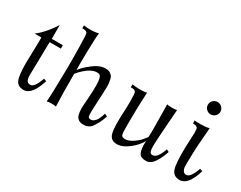

<svg xmlns="http://www.w3.org/2000/svg" viewBox="-86 -1148 2006 1600"><g transform="rotate(30 917.0 -348.0)"><path d="M320 -146Q272 12 192 12Q137 12 117.5 -30Q98 -72 98 -194Q98 -221 100.5 -292.5Q103 -364 103 -395V-441H38Q84 -476 125 -526Q158 -566 184 -608V-475H290V-442H182V-438Q182 -413 179 -278Q176 -143 176 -123Q176 -89 185 -71Q194 -53 220 -53Q259 -53 294 -155Z M906 -144Q891 -98 872.5 -65.5Q854 -33 842.5 -18.5Q831 -4 812.5 4Q794 12 790.5 12Q787 12 774 13Q725 16 703 -18Q693 -35 690 -64Q687 -93 688.5 -118.5Q690 -144 693.5 -190Q697 -236 698 -262Q705 -409 673 -418Q649 -425 621.5 -417Q594 -409 571.5 -392.5Q549 -376 530.5 -358.5Q512 -341 502 -328L491 -315Q491 -97 496 -3Q483 -7 453.5 -7Q424 -7 407 -2Q414 -31 418 -318Q419 -390 417 -518Q415 -646 410 -660Q402 -680 360 -678V-706Q379 -702 421 -701.5Q463 -701 502 -711Q496 -683 493 -532Q490 -381 492 -352Q515 -387 574.5 -433.5Q634 -480 679 -484Q700 -486 716 -484Q732 -482 743.5 -473.5Q755 -465 762.5 -456.5Q770 -448 774.5 -428Q779 -408 781 -391.5Q783 -375 782 -342Q781 -309 780 -283.5Q779 -258 776 -211Q769 -87 775 -69Q779 -55 801 -54Q818 -54 833.5 -67Q849 -80 858.5 -100Q868 -120 872.5 -133Q877 -146 880 -157Z M1499 -145Q1484 -99 1466 -66Q1448 -33 1435 -18Q1422 -3 1406 5Q1390 13 1384 13.5Q1378 14 1369 14Q1319 14 1304 -16Q1286 -50 1290 -130Q1261 -77 1205.5 -33.5Q1150 10 1103 14Q1033 20 1016 -39Q999 -98 1009 -266Q1011 -282 1011 -352Q1011 -422 1005 -437Q997 -457 956 -454V-483Q976 -479 1016 -477Q1056 -475 1096 -483Q1088 -347 1088 -203Q1088 -190 1088 -167Q1087 -95 1093 -75.5Q1099 -56 1129 -56Q1165 -56 1205.5 -84Q1246 -112 1268 -140L1291 -169Q1294 -192 1292 -322.5Q1290 -453 1290 -483Q1301 -479 1335 -478.5Q1369 -478 1385 -483Q1385 -481 1381.5 -435Q1378 -389 1373.5 -327.5Q1369 -266 1367 -232Q1360 -139 1363 -96.5Q1366 -54 1395 -55Q1441 -56 1475 -157Z M1705 -650Q1705 -626 1687 -608.5Q1669 -591 1645 -591Q1620 -591 1602.5 -608.5Q1585 -626 1585 -650Q1585 -675 1602.5 -692.5Q1620 -710 1645 -710Q1669 -710 1687 -692.5Q1705 -675 1705 -650ZM1822 -147Q1775 12 1693 12Q1632 12 1614 -43Q1597 -96 1600 -251Q1601 -272 1603.5 -325Q1606 -378 1606 -392.5Q1606 -407 1603 -433Q1594 -453 1555 -453V-482Q1560 -478 1614.5 -478.5Q1669 -479 1696 -488Q1678 -284 1678 -195Q1678 -184 1677.5 -165Q1677 -146 1677 -135.5Q1677 -125 1677.5 -110.5Q1678 -96 1680.5 -88Q1683 -80 1687.5 -71.5Q1692 -63 1699.5 -58.5Q1707 -54 1717 -53Q1759 -49 1796 -155Z"/></g></svg>

Font: GFS Artemisia
Style: Regular
Weight: 400
Designer: Takis Katsoulidis and George D. Matthiopoulos
Foundry: Takis Katsoulidis and George D. Matthiopoulos
Version: Version 1.0